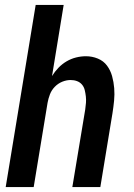

<svg xmlns="http://www.w3.org/2000/svg" viewBox="-20 -755 540 775"><path d="M3 0 124 -735H237L190 -448Q201 -466 216 -481.5Q231 -497 249 -507.5Q267 -518 287 -523Q307 -528 327 -528Q352 -528 375 -518.5Q398 -509 412 -490Q426 -471 432.5 -447.5Q439 -424 441 -399Q443 -374 440.5 -348.5Q438 -323 434 -298L385 0H272L324 -313Q326 -327 327 -340Q328 -353 326.5 -366Q325 -379 322 -391.5Q319 -404 311 -413.5Q303 -423 291 -427.5Q279 -432 265 -432Q248 -432 231 -425Q214 -418 201 -404.5Q188 -391 181.5 -374Q175 -357 172 -340L116 0Z"/></svg>

Font: Iosevka Web
Style: Bold Italic
Weight: 700
Italic angle: -9°
Monospace: yes
Designer: Belleve Invis
Foundry: Belleve Invis
Version: Version 28.0.3; ttfautohint (v1.8.3)